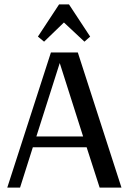

<svg xmlns="http://www.w3.org/2000/svg" viewBox="-20 -851 580 871"><path d="M373 -183H129L71 0H13L211 -613H333L531 0H432ZM357 -232 251 -565 145 -232ZM248 -831H293L389 -685L363 -662L270 -749L180 -662L152 -685Z"/></svg>

Font: Arya
Style: Regular
Weight: 400
Designer: Eduardo Rodriguez Tunni, Modular Infotech
Foundry: Eduardo Rodriguez Tunni, Modular Infotech
Version: Version 1.002